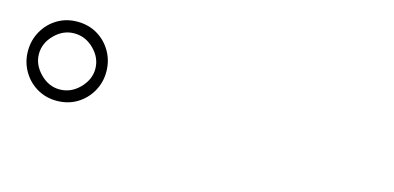

<svg xmlns="http://www.w3.org/2000/svg" viewBox="-36 -969 1073 523"><g transform="rotate(15 500.0 -707.5)"><path d="M24 -707Q24 -738 38.5 -763.5Q53 -789 78 -804Q103 -819 134 -819Q166 -819 191 -804Q216 -789 230.5 -763.5Q245 -738 245 -707Q245 -677 230.5 -651.5Q216 -626 191 -611Q166 -596 134 -596Q103 -596 78 -611Q53 -626 38.5 -651.5Q24 -677 24 -707ZM55 -707Q55 -677 79 -652.5Q103 -628 134 -628Q166 -628 190 -652.5Q214 -677 214 -707Q214 -738 190 -762Q166 -786 134 -786Q103 -786 79 -762Q55 -738 55 -707Z"/></g></svg>

Font: Noto Sans KR ExtraLight
Style: Regular
Weight: 250
Designer: Ryoko NISHIZUKA  (kana, bopomofo & ideographs); Paul D. Hunt (Latin, Greek & Cyrillic); Sandoll Communications , Soo-you
Foundry: Adobe
Version: Version 2.004-H2;hotconv 1.0.118;makeotfexe 2.5.65603